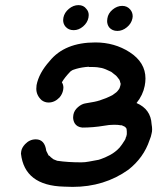

<svg xmlns="http://www.w3.org/2000/svg" viewBox="-20 -713 615 751"><path d="M264 18 230 17Q76 13 62 -112L63 -121Q65 -135 78 -149Q96 -168 120 -168Q155 -168 161 -123L170 -105L174 -103Q179 -97 184 -94L189 -90L204 -84H205Q245 -78 298 -78Q313 -78 328 -81L366 -88L375 -91Q390 -96 409 -106L421 -113Q430 -119 438 -126L448 -136Q449 -138 451 -140Q453 -142 454.5 -144.5Q456 -147 458.5 -150Q461 -153 463 -157Q465 -161 467 -163Q471 -169 471.5 -172.5Q472 -176 472.5 -176.5Q473 -177 474 -179L476 -188V-199Q476 -204 475 -209L474 -211Q471 -215 470 -216Q469 -217 467 -218L456 -223H452Q443 -225 426 -225Q407 -225 386 -221Q344 -214 302 -214Q281 -216 272 -231Q266 -242 266 -254Q266 -259 267 -264Q270 -281 285 -294Q300 -307 316 -309Q355 -315 369 -320Q371 -320 372 -321Q399 -330 410 -336L420 -341Q433 -350 435 -352Q437 -354 439 -356Q441 -358 443 -361Q445 -364 446.5 -366Q448 -368 448 -369Q448 -370 451 -379Q452 -383 452 -385Q452 -387 451 -388L449 -396L447 -401Q440 -410 438.5 -412Q437 -414 435.5 -415.5Q434 -417 433.5 -417.5Q433 -418 415 -432Q391 -444 378 -447L360 -450Q351 -451 330 -451H327L328 -452Q300 -450 279 -444Q269 -441 268 -440.5Q267 -440 265.5 -439.5Q264 -439 263 -438.5Q262 -438 260.5 -437Q259 -436 258 -435L256 -434Q232 -409 222 -391Q228 -382 228 -370Q228 -366 227 -361Q224 -345 213 -332Q194 -312 170 -312Q155 -312 143 -321Q122 -340 122 -366Q122 -373 123 -380Q132 -427 174 -474Q233 -547 353 -547Q428 -547 487 -509Q549 -469 549 -406Q549 -392 546 -377Q539 -341 514 -310Q570 -286 573 -227Q575 -216 575 -207Q575 -198 573 -191Q571 -179 565 -165Q542 -96 482 -49Q388 18 264 18ZM326 -644Q322 -624 305 -609.5Q288 -595 268 -595Q248 -595 236 -609Q227 -620 227 -634Q227 -639 228 -644Q232 -664 249.5 -678.5Q267 -693 287 -693Q307 -693 318 -678Q327 -668 327 -654Q327 -649 326 -644ZM498 -641Q494 -621 476.5 -606.5Q459 -592 439 -592Q419 -592 407 -606Q399 -617 399 -631Q399 -636 400 -641Q403 -661 420.5 -675.5Q438 -690 458 -690Q478 -690 490 -675Q499 -664 499 -649Q499 -645 498 -641Z"/></svg>

Font: Bad Comic
Style: Italic
Weight: 400
Italic angle: -11°
Designer: GGBotNet
Foundry: GGBotNet
Version: 0.95